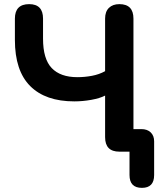

<svg xmlns="http://www.w3.org/2000/svg" viewBox="-20 -733 786 928"><path d="M488 -271Q463 -258 421.5 -250.5Q380 -243 339 -243Q200 -243 126 -317Q52 -391 52 -540V-643Q52 -713 121 -713Q188 -713 188 -643V-546Q188 -448 230 -404Q272 -360 354 -360Q389 -360 424 -366.5Q459 -373 488 -389V-643Q488 -677 506.5 -695Q525 -713 557 -713Q625 -713 625 -643V-109H663Q692 -109 708.5 -93Q725 -77 725 -50V113Q725 175 666 175Q606 175 606 113V0H557Q488 0 488 -70Z"/></svg>

Font: Chiron GoRound TC SB
Style: Regular
Weight: 500
Designer: Ryoko NISHIZUKA 西塚涼子 (kana, bopomofo & ideographs); Paul D. Hunt (Latin, Greek & Cyrillic); Sandoll Communications 산돌커뮤니
Foundry: Adobe
Version: Version 1.000;hotconv 1.1.1;makeotfexe 2.6.0